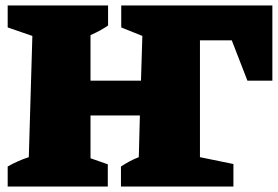

<svg xmlns="http://www.w3.org/2000/svg" viewBox="-20 -680 1013 700"><path d="M8 0V-73Q45 -94 85 -107L98 -549L8 -580V-660H374V-587Q345 -567 310 -552V-386H494L499 -549L422 -580V-660H973V-386H882L825 -533H709V-107L831 -82V0H421V-73Q438 -84 453 -92Q468 -100 486 -107L490 -259H310V-103L373 -81V0Z"/></svg>

Font: Piazzolla Black
Style: Regular
Weight: 900
Designer: Juan Pablo del Peral
Foundry: Huerta Tipografica
Version: Version 1.330